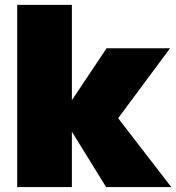

<svg xmlns="http://www.w3.org/2000/svg" viewBox="-20 -760 716 780"><path d="M49.8 0V-740.2H272V-353L413.1 -564H670.9L460 -279.8L675.8 0H411.1L272 -225.1V0Z"/></svg>

Font: SVN-Poppins Black
Style: Regular
Weight: 900
Designer: Ninad Kale (Devanagari), Jonny Pinhorn (Latin)
Foundry: Indian Type Foundry
Version: Version 3.002 2017